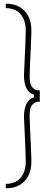

<svg xmlns="http://www.w3.org/2000/svg" viewBox="-20 -820 266 1040"><path d="M11.5 200V176Q45.5 176 69.5 161.5Q93.5 147 106.5 120.2Q119.5 93.5 119.5 55.5Q119.5 42.5 118.5 15.8Q117.5 -11 116.2 -43.2Q115 -75.5 113.5 -106.5Q112 -137.5 111 -160.2Q110 -183 110 -190Q110 -232.5 124.5 -259.8Q139 -287 164 -292.5V-307Q139 -313 124.5 -340.2Q110 -367.5 110 -409.5Q110 -416.5 111 -439.2Q112 -462 113.5 -493.2Q115 -524.5 116.2 -556.8Q117.5 -589 118.5 -615.8Q119.5 -642.5 119.5 -655.5Q119.5 -693.5 106.5 -720.2Q93.5 -747 69.5 -761.5Q45.5 -776 11.5 -776V-800Q54 -800 85 -783Q116 -766 133 -733.5Q150 -701 150 -655.5Q150 -642 149 -614.5Q148 -587 146.5 -554Q145 -521 143.5 -489.5Q142 -458 141.2 -435Q140.5 -412 140.5 -406Q140.5 -365 154.5 -347.8Q168.5 -330.5 190.5 -330.5H195.5V-269H190.5Q168.5 -269 154.5 -252Q140.5 -235 140.5 -194Q140.5 -187.5 141.2 -164.5Q142 -141.5 143.5 -110Q145 -78.5 146.5 -45.5Q148 -12.5 149 14.8Q150 42 150 55.5Q150 101 133 133.5Q116 166 85 183Q54 200 11.5 200Z"/></svg>

Font: Big Shoulders Stencil Display ExtraLight
Style: Regular
Weight: 250
Designer: Patric King
Foundry: XO Type Co
Version: Version 2.001